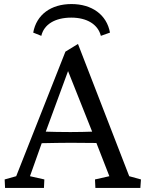

<svg xmlns="http://www.w3.org/2000/svg" viewBox="-20 -928 718 948"><path d="M5 0H197L199 -42L128 -58L186 -221C241 -222 288 -223 328 -223C365 -223 409 -222 456 -222L520 -58L449 -42L451 0H673L676 -42L618 -58L365 -711L303 -673L60 -58L3 -42ZM144 -767 184 -751C197 -807 251 -841 332 -841C410 -841 464 -807 478 -751L523 -767C507 -856 433 -908 333 -908C232 -908 160 -856 144 -767ZM206 -278 316 -577 435 -278C406 -277 370 -276 328 -276C277 -276 237 -277 206 -278Z"/></svg>

Font: TPK Tissa Web Quiz
Style: Regular
Weight: 400
Designer: Jacques Le Bailly, Suppakit Chalermlarp | Katatrad Co.,Ltd.
Foundry: Jacques Le Bailly, Cadson Demak Co.,Ltd.
Version: Version 5.000;Glyphs 3.1.2 (3151)